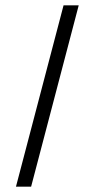

<svg xmlns="http://www.w3.org/2000/svg" viewBox="-20 -702 355 722"><path d="M40 0 219 -682H276L97 0Z"/></svg>

Font: Montagu Slab
Style: Bold
Weight: 700
Designer: Florian Karsten
Foundry: Florian Karsten
Version: Version 1.000